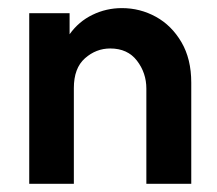

<svg xmlns="http://www.w3.org/2000/svg" viewBox="-20 -449 530 469"><path d="M51.4 0V-416.7H150V-365.3Q172.2 -396.5 205.9 -412.8Q239.6 -429.2 277.8 -429.2Q322.2 -429.2 360.8 -408Q399.3 -386.8 423.3 -345.8Q447.2 -304.9 447.2 -247.2V0H337.5V-232.6Q337.5 -270.8 314.6 -300.7Q291.7 -330.6 249.3 -330.6Q214.6 -330.6 187.5 -306.6Q160.4 -282.6 160.4 -234V0Z"/></svg>

Font: Afacad SemiBold
Style: Regular
Weight: 600
Designer: Kristian Moeller
Foundry: Dicotype
Version: Version 1.000